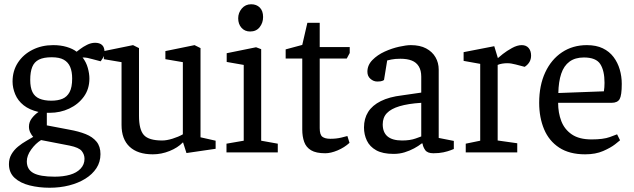

<svg xmlns="http://www.w3.org/2000/svg" viewBox="-20 -716 2979 902"><path d="M213 166Q163 166 119 155Q75 144 48.5 119.5Q22 95 22 55Q22 29 34 8.5Q46 -12 65 -27.5Q84 -43 103.5 -54Q123 -65 136 -73Q129 -80 122.5 -93Q116 -106 116 -121Q116 -143 130 -161Q144 -179 161 -190Q118 -200 91 -221.5Q64 -243 51.5 -273Q39 -303 39 -333Q39 -383 64 -421.5Q89 -460 132.5 -482Q176 -504 230 -504Q265 -504 293.5 -495.5Q322 -487 340 -473Q343 -475 356.5 -485.5Q370 -496 389 -505.5Q408 -515 427 -515Q448 -515 459.5 -504.5Q471 -494 471 -472Q471 -456 464 -444.5Q457 -433 453 -428L415 -438Q400 -442 391 -444Q382 -446 368 -446Q385 -424 392.5 -397Q400 -370 400 -347Q400 -298 374 -262Q348 -226 305.5 -206Q263 -186 213 -186H200V-127L305 -107Q350 -99 382.5 -86Q415 -73 433.5 -50.5Q452 -28 452 8Q452 45 433 74Q414 103 381 123.5Q348 144 305 155Q262 166 213 166ZM237 114Q277 114 308.5 105Q340 96 358.5 76.5Q377 57 377 30Q377 10 364 -6.5Q351 -23 307 -32L173 -58Q147 -42 126.5 -13.5Q106 15 106 42Q106 80 137 97Q168 114 237 114ZM221 -243Q252 -243 273.5 -252Q295 -261 307 -283.5Q319 -306 319 -347Q319 -380 309.5 -402Q300 -424 279.5 -435.5Q259 -447 223 -447Q185 -447 163 -436Q141 -425 131.5 -401.5Q122 -378 122 -341Q122 -305 132.5 -283.5Q143 -262 165.5 -252.5Q188 -243 221 -243Z M698 9Q627 9 589 -26.5Q551 -62 551 -129V-424L468 -438V-476L605 -504L633 -490V-172Q633 -107 656 -81.5Q679 -56 742 -56Q763 -56 790.5 -64.5Q818 -73 839 -85V-424L757 -438V-476L894 -504L922 -490V-71L993 -55V-17L856 3L840 -47L838 -46Q815 -22 776.5 -6.5Q738 9 698 9Z M1044 0V-41L1125 -55V-411L1045 -425V-466L1183 -494L1207 -485V-55L1285 -41V0ZM1155 -568Q1130 -568 1114.5 -585.5Q1099 -603 1099 -630Q1099 -656 1116 -676Q1133 -696 1160 -696Q1185 -696 1200.5 -680.5Q1216 -665 1216 -636Q1216 -609 1200 -588.5Q1184 -568 1155 -568Z M1508 4Q1465 4 1441.5 -10Q1418 -24 1409 -49.5Q1400 -75 1400 -107V-441H1322V-484L1400 -505L1424 -609H1482V-495H1623V-467L1609 -441H1482V-114Q1482 -83 1494.5 -73.5Q1507 -64 1532 -64Q1560 -64 1583 -69.5Q1606 -75 1612 -77L1622 -45Q1598 -23 1566 -9.5Q1534 4 1508 4Z M1829 7Q1778 7 1747.5 -10Q1717 -27 1703.5 -55.5Q1690 -84 1690 -117Q1690 -159 1709.5 -190Q1729 -221 1769 -241Q1809 -261 1869 -268L1959 -281V-356Q1959 -385 1947.5 -404Q1936 -423 1914.5 -431.5Q1893 -440 1861 -440Q1836 -440 1819 -436.5Q1802 -433 1799 -432L1784 -340Q1783 -339 1776 -336Q1769 -333 1752 -333Q1735 -333 1720.5 -345.5Q1706 -358 1706 -379Q1706 -410 1729.5 -434Q1753 -458 1787 -473.5Q1821 -489 1855 -496.5Q1889 -504 1910 -504Q1953 -504 1982 -488.5Q2011 -473 2026 -447Q2041 -421 2041 -389V-68L2112 -54V-16Q2109 -15 2096.5 -10Q2084 -5 2063.5 -0.5Q2043 4 2016 4Q1988 4 1977.5 -11Q1967 -26 1965 -42H1961Q1946 -30 1925.5 -19Q1905 -8 1881 -0.5Q1857 7 1829 7ZM1869 -56Q1907 -56 1933 -65.5Q1959 -75 1959 -75V-233Q1897 -229 1857 -217Q1817 -205 1797.5 -184.5Q1778 -164 1778 -132Q1778 -56 1869 -56Z M2168 0V-41L2236 -55V-416L2158 -430V-471L2302 -499L2319 -443Q2324 -448 2342.5 -462.5Q2361 -477 2385.5 -490.5Q2410 -504 2431 -504Q2452 -504 2463.5 -490.5Q2475 -477 2475 -455Q2475 -438 2467.5 -425Q2460 -412 2445 -402L2403 -413Q2391 -416 2382 -417.5Q2373 -419 2362 -419Q2351 -419 2339 -417Q2327 -415 2318 -411V-56L2410 -43V0Z M2729 9Q2655 9 2607 -22.5Q2559 -54 2536 -109Q2513 -164 2513 -233Q2513 -315 2541.5 -376Q2570 -437 2620.5 -470.5Q2671 -504 2737 -504Q2781 -504 2812 -489Q2843 -474 2862.5 -448Q2882 -422 2891.5 -389.5Q2901 -357 2901 -322Q2901 -268 2891 -250.5Q2881 -233 2853 -233H2602Q2602 -186 2617 -147Q2632 -108 2666.5 -84.5Q2701 -61 2759 -61Q2814 -61 2844.5 -72Q2875 -83 2879 -85L2893 -57Q2890 -54 2869.5 -38Q2849 -22 2813.5 -6.5Q2778 9 2729 9ZM2603 -279 2817 -287Q2820 -305 2820 -327Q2820 -384 2800 -415Q2780 -446 2723 -446Q2682 -446 2655.5 -426.5Q2629 -407 2616.5 -369.5Q2604 -332 2603 -279Z"/></svg>

Font: Faustina
Style: Regular
Weight: 400
Designer: Alfonso Garcia
Foundry: http://www.omnibus-type.com
Version: Version 1.200